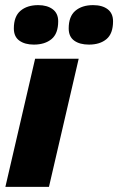

<svg xmlns="http://www.w3.org/2000/svg" viewBox="-20 -729 461 749"><path d="M327 -555Q291 -555 269.5 -570.5Q248 -586 248 -618Q248 -665 274 -687Q300 -709 343 -709Q379 -709 400 -693Q421 -677 421 -646Q421 -598 395.5 -576.5Q370 -555 327 -555ZM112 -555Q77 -555 55.5 -570.5Q34 -586 34 -618Q34 -665 60 -687Q86 -709 129 -709Q164 -709 185.5 -693Q207 -677 207 -646Q207 -598 181 -576.5Q155 -555 112 -555ZM287 -500 171 0H1L117 -500Z"/></svg>

Font: Work Sans
Style: Bold Italic
Weight: 700
Italic angle: -13°
Designer: Wei Huang
Foundry: Wei Huang
Version: Version 2.010; ttfautohint (v1.8.3)